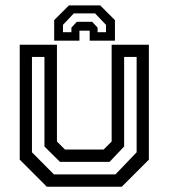

<svg xmlns="http://www.w3.org/2000/svg" viewBox="-20 -710 641 730"><path d="M158 0 55 -103V-540H196.5V-172L227 -141.5H374L404.5 -172V-540H546V-103L443 0ZM185 -47H419L499.5 -131V-493.5H452V-153L396.5 -94.5H208L149 -153V-493.5H101.5V-131ZM361 -689.5 417 -633.5V-555.5H321V-593.5H282V-555.5H186V-633.5L242 -689.5ZM341.5 -659H260.5L219.5 -615.5V-587.5H251.5V-605L272 -627H330.5L351 -605V-587.5H383V-615.5Z"/></svg>

Font: Tourney Medium
Style: Regular
Weight: 500
Designer: Tyler Finck
Foundry: Etcetera Type Co
Version: Version 1.015